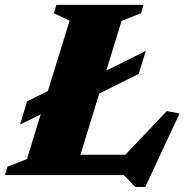

<svg xmlns="http://www.w3.org/2000/svg" viewBox="-43 -702 746 770"><path d="M444.5 -618 254.5 0H-23L-13 -33.5L65 -64L236 -619L173 -649L183 -682.5H532.5L522.5 -649ZM427.5 -47.5 626 -256.5 677 -247 539.5 48H499.5L453.5 0H106L132 -81.5H493.5ZM542 -498 513 -405.5 274.5 -286.5 215 -290.5 37.5 -202.5 65.5 -295.5 243.5 -383.5 303 -379Z"/></svg>

Font: Newsreader ExtraBold
Style: Italic
Weight: 800
Italic angle: -17°
Designer: Hugues Gentile
Foundry: Production Type
Version: Version 1.003